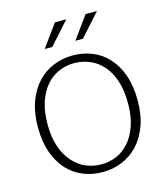

<svg xmlns="http://www.w3.org/2000/svg" viewBox="-122 -928 891 1029"><g transform="rotate(-15 323.0 -413.0)"><path d="M360 -710 450 -834H513L402 -710ZM190 -710 280 -834H343L232 -710ZM46 -315Q46 -394 68 -454Q90 -514 128 -555Q166 -596 217 -617Q268 -638 325 -638Q382 -638 432 -618Q482 -598 519.5 -557.5Q557 -517 578.5 -456.5Q600 -396 600 -315Q600 -236 578 -176Q556 -116 518 -75Q480 -34 429 -13Q378 8 321 8Q264 8 214 -12Q164 -32 126.5 -72.5Q89 -113 67.5 -173.5Q46 -234 46 -315ZM321 -596Q277 -596 237 -579Q197 -562 166.5 -527Q136 -492 118 -439.5Q100 -387 100 -315Q100 -243 118.5 -190.5Q137 -138 168 -103Q199 -68 239.5 -51Q280 -34 325 -34Q369 -34 409 -51Q449 -68 479.5 -103Q510 -138 528 -190.5Q546 -243 546 -315Q546 -388 527.5 -441.5Q509 -495 478 -529Q447 -563 406.5 -579.5Q366 -596 321 -596Z"/></g></svg>

Font: Mukta Vaani ExtraLight
Style: Regular
Weight: 275
Designer: Noopur Datye, Girish Dalvi, Yashodeep Gholap, Pallavi Karambelkar
Foundry: Ek Type
Version: Version 2.538;PS 1.000;hotconv 16.6.51;makeotf.lib2.5.65220;